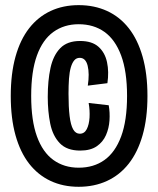

<svg xmlns="http://www.w3.org/2000/svg" viewBox="-20 -681 607 737"><path d="M282 36Q222.3 36 174.2 13.5Q126 -9 91.8 -52.8Q57.7 -96.7 39.5 -161.8Q21.3 -227 21.3 -312.7Q21.3 -398.3 39.5 -463.5Q57.7 -528.7 91.8 -572.5Q126 -616.3 174.2 -638.8Q222.3 -661.3 282 -661.3Q342 -661.3 390.8 -639Q439.7 -616.7 474.2 -572.8Q508.7 -529 527.3 -463.7Q546 -398.3 546 -312.7Q546 -227 527.3 -161.8Q508.7 -96.7 474.2 -52.8Q439.7 -9 390.8 13.5Q342 36 282 36ZM282 -37.3Q339.7 -37.3 381 -66.8Q422.3 -96.3 445 -157.3Q467.7 -218.3 467.7 -312.7Q467.7 -407 445 -468Q422.3 -529 381 -558.5Q339.7 -588 282 -588Q226 -588 184.8 -558.3Q143.7 -528.7 121.7 -467.8Q99.7 -407 99.7 -312.7Q99.7 -218.7 121.7 -157.7Q143.7 -96.7 184.8 -67Q226 -37.3 282 -37.3ZM287.7 -103Q236.7 -103 209.5 -131.3Q182.3 -159.7 172.8 -206.5Q163.3 -253.3 163.3 -309Q163.3 -371.7 173.8 -420Q184.3 -468.3 211.2 -496Q238 -523.7 287.3 -523.7Q333.3 -523.7 358.2 -501.3Q383 -479 390.8 -442.3Q398.7 -405.7 392.3 -361.7L317 -352.3Q324 -398 316.5 -428.5Q309 -459 286 -459Q273.3 -459 265.2 -449.5Q257 -440 251.8 -422.2Q246.7 -404.3 244.8 -378.7Q243 -353 243 -321Q243 -269.7 247.2 -235.5Q251.3 -201.3 260.8 -184.5Q270.3 -167.7 286.3 -167.7Q304 -167.7 313 -185.2Q322 -202.7 323.7 -229.8Q325.3 -257 320.3 -285.7L397.3 -277Q402.3 -249 400.3 -218.8Q398.3 -188.7 386.8 -162.3Q375.3 -136 351.3 -119.5Q327.3 -103 287.7 -103Z"/></svg>

Font: Bricolage Grotesque 96pt ExtraBold Condensed
Style: Regular
Weight: 800
Width: 3
Version: Version 1.001;gftools[0.9.33.dev8+g029e19f]